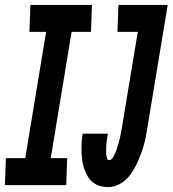

<svg xmlns="http://www.w3.org/2000/svg" viewBox="-51 -755 704 783"><path d="M-31 0 -27 -110H52L137 -625H69L73 -735H324L320 -625H241L156 -110H223L219 0ZM390 8Q372 8 355.5 3Q339 -2 326 -13Q313 -24 305 -39Q297 -54 291.5 -70Q286 -86 284 -103.5Q282 -121 281.5 -139Q281 -157 282 -175Q283 -193 286 -210H389Q388 -205 387 -199Q386 -193 385.5 -187.5Q385 -182 384 -176Q383 -170 382.5 -164.5Q382 -159 382 -153Q382 -147 382 -141.5Q382 -136 382 -130Q382 -124 383 -118.5Q384 -113 386 -107.5Q388 -102 394 -102Q401 -102 406 -108Q411 -114 414 -120.5Q417 -127 420 -133.5Q423 -140 425 -146.5Q427 -153 429 -159.5Q431 -166 433 -172.5Q435 -179 436.5 -186Q438 -193 439.5 -199.5Q441 -206 442 -212.5Q443 -219 444.5 -225.5Q446 -232 447 -239Q448 -246 449 -252L511 -625H428L432 -735H633L550 -234Q547 -216 543.5 -197Q540 -178 534.5 -159.5Q529 -141 522 -122.5Q515 -104 506.5 -86.5Q498 -69 487 -52Q476 -35 461 -21.5Q446 -8 427.5 0Q409 8 390 8Z"/></svg>

Font: Iosevka Slab XBdEx
Style: Italic
Weight: 800
Width: 7
Italic angle: -9°
Monospace: yes
Designer: Belleve Invis
Foundry: Belleve Invis
Version: Version 11.1.1; ttfautohint (v1.8.3)